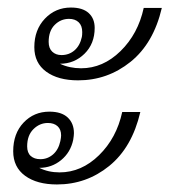

<svg xmlns="http://www.w3.org/2000/svg" viewBox="-20 -517 449 509"><path d="M168 -497Q199 -497 215 -482.5Q231 -468 231 -443Q231 -401 204 -374.5Q177 -348 139 -348Q164 -336 195 -336Q253 -336 299.5 -381.5Q346 -427 361 -496H409Q387 -402 326 -353Q265 -304 187 -304Q134 -304 102.5 -327Q71 -350 71 -392Q71 -438 99 -467.5Q127 -497 168 -497ZM143 -371Q163 -371 177.5 -383.5Q192 -396 197 -419Q198 -424 198 -432Q198 -449 188.5 -458Q179 -467 163 -467Q141 -467 125 -451Q109 -435 109 -406Q109 -389 118.5 -380Q128 -371 143 -371ZM111 -221Q143 -221 159.5 -205.5Q176 -190 176 -164Q176 -158 174 -146Q167 -113 142 -92.5Q117 -72 84 -72Q108 -60 138 -60Q196 -60 242.5 -105.5Q289 -151 304 -220H352Q330 -126 269.5 -77Q209 -28 131 -28Q78 -28 46.5 -51Q15 -74 15 -116Q15 -163 42.5 -192Q70 -221 111 -221ZM87 -95Q106 -95 120.5 -107.5Q135 -120 140 -143Q142 -153 142 -158Q142 -174 132.5 -182.5Q123 -191 107 -191Q85 -191 68.5 -174.5Q52 -158 52 -129Q52 -112 61.5 -103.5Q71 -95 87 -95Z"/></svg>

Font: Trirong Light
Style: Italic
Weight: 300
Italic angle: -12°
Designer: Katatrad Team
Foundry: CadsonDemak
Version: Version 1.001